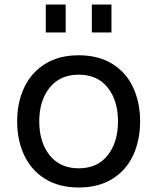

<svg xmlns="http://www.w3.org/2000/svg" viewBox="-20 -814 697 851"><path d="M56 0ZM56 -276Q56 -359 87 -425.5Q118 -492 179.5 -530.5Q241 -569 329 -569Q417 -569 478.5 -530.5Q540 -492 570.5 -425.5Q601 -359 601 -276Q601 -193 570.5 -126.5Q540 -60 478.5 -21.5Q417 17 329 17Q241 17 179.5 -21.5Q118 -60 87 -126.5Q56 -193 56 -276ZM503 -276Q503 -368 457.5 -425.5Q412 -483 329 -483Q246 -483 200 -425.5Q154 -368 154 -276Q154 -184 200 -126Q246 -68 329 -68Q412 -68 457.5 -126Q503 -184 503 -276ZM387 -794H474V-670H387ZM183 -794H271V-670H183Z"/></svg>

Font: Biryani
Style: Regular
Weight: 400
Designer: Dan Reynolds and Mathieu Réguer
Foundry: Dan Reynolds and Mathieu Réguer
Version: Version 1.004; ttfautohint (v1.1) -l 5 -r 5 -G 72 -x 0 -D la